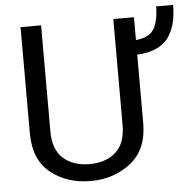

<svg xmlns="http://www.w3.org/2000/svg" viewBox="-53 -805 871 868"><g transform="rotate(-5 382.0 -370.5)"><path d="M325.2 9.8Q216.3 9.8 142.3 -50Q68.4 -109.9 68.4 -230V-710.9H161.6V-230Q161.6 -146.5 206.8 -106.7Q252 -66.9 325.2 -66.9Q399.4 -66.9 444.3 -106.7Q489.3 -146.5 489.3 -230V-710.9H583V-607.4Q644 -612.8 665.5 -649.2Q687 -685.5 687 -751H764.2Q764.2 -653.3 722.7 -599.9Q681.2 -546.4 583 -541V-230Q583 -109.9 505.9 -50Q428.7 9.8 325.2 9.8Z"/></g></svg>

Font: Roboto21382017
Style: Regular
Weight: 400
Designer: Christian Robertson
Foundry: Google
Version: Version 2.138; 2017